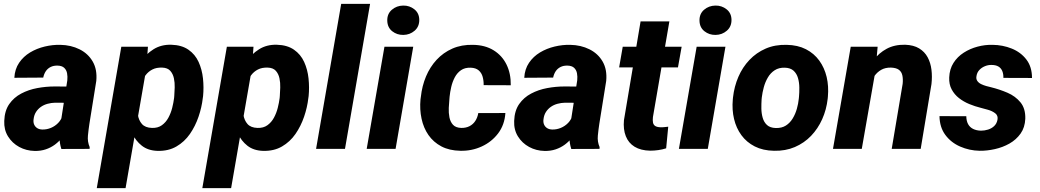

<svg xmlns="http://www.w3.org/2000/svg" viewBox="-20 -770 5377 993"><path d="M292.5 -126 328.1 -354.5Q330.1 -374 326.9 -391.1Q323.7 -408.2 312 -419.2Q300.3 -430.2 277.3 -430.7Q257.3 -431.2 241.9 -423.6Q226.6 -416 217 -401.9Q207.5 -387.7 203.6 -368.7L54.2 -367.7Q56.6 -412.6 78.9 -445.3Q101.1 -478 135.7 -498.8Q170.4 -519.5 211.4 -529.3Q252.4 -539.1 292 -538.1Q347.2 -537.1 391.6 -514.9Q436 -492.7 459.7 -451.4Q483.4 -410.2 478 -351.6L442.4 -129.9Q438 -101.1 434.8 -69.1Q431.6 -37.1 443.8 -9.3L443.4 0L297.4 0.5Q287.6 -29.8 287.6 -62.3Q287.6 -94.7 292.5 -126ZM344.7 -322.3 331.1 -238.3 264.6 -238.8Q245.1 -238.3 226.1 -233.2Q207 -228 191.9 -217.5Q176.8 -207 166.5 -191.2Q156.2 -175.3 153.8 -153.8Q151.4 -138.2 156.5 -126.2Q161.6 -114.3 172.4 -107.4Q183.1 -100.6 198.7 -100.1Q221.7 -99.6 243.4 -108.6Q265.1 -117.7 281.2 -134.5Q297.4 -151.4 303.2 -173.3L332 -108.9Q319.8 -82 302.7 -60.1Q285.6 -38.1 264.2 -22.2Q242.7 -6.3 216.6 2.4Q190.4 11.2 159.7 10.7Q115.7 9.8 79.3 -10Q43 -29.8 21.5 -64.5Q0 -99.1 2 -144.5Q3.9 -197.3 27.8 -231.7Q51.8 -266.1 89.8 -286.1Q127.9 -306.2 172.9 -314.5Q217.8 -322.8 262.2 -322.8Z M737.3 -418.5 629.4 203.1H480.5L607.4 -528.3H745.1ZM1030.3 -272.9 1028.8 -262.7Q1023.4 -214.8 1006.8 -166.3Q990.2 -117.7 962.2 -77.1Q934.1 -36.6 892.6 -12.5Q851.1 11.7 794.9 10.3Q745.6 8.8 713.6 -16.4Q681.6 -41.5 663.6 -80.8Q645.5 -120.1 638.7 -165Q631.8 -210 632.8 -250L635.3 -270.5Q643.1 -314.5 660.4 -361.8Q677.7 -409.2 706.1 -449.7Q734.4 -490.2 773.9 -515.1Q813.5 -540 865.7 -538.6Q919.9 -537.1 954.6 -512.9Q989.3 -488.8 1007.1 -449.7Q1024.9 -410.6 1029.8 -364.3Q1034.7 -317.9 1030.3 -272.9ZM880.4 -263.2 881.3 -273.9Q882.8 -293 883.5 -317.6Q884.3 -342.3 879.4 -365.2Q874.5 -388.2 860.6 -403.8Q846.7 -419.4 818.8 -420.4Q789.1 -421.4 768.1 -410.6Q747.1 -399.9 732.9 -380.9Q718.8 -361.8 710.7 -337.9Q702.6 -314 698.7 -288.1L691.9 -234.4Q689 -205.1 693.1 -176.5Q697.3 -147.9 714.1 -128.7Q731 -109.4 766.1 -108.4Q796.4 -107.4 817.1 -122.3Q837.9 -137.2 850.8 -161.1Q863.8 -185.1 870.6 -212.2Q877.4 -239.3 880.4 -263.2Z M1283.2 -418.5 1175.3 203.1H1026.4L1153.3 -528.3H1291ZM1576.2 -272.9 1574.7 -262.7Q1569.3 -214.8 1552.7 -166.3Q1536.1 -117.7 1508.1 -77.1Q1480 -36.6 1438.5 -12.5Q1397 11.7 1340.8 10.3Q1291.5 8.8 1259.5 -16.4Q1227.5 -41.5 1209.5 -80.8Q1191.4 -120.1 1184.6 -165Q1177.7 -210 1178.7 -250L1181.2 -270.5Q1189 -314.5 1206.3 -361.8Q1223.6 -409.2 1252 -449.7Q1280.3 -490.2 1319.8 -515.1Q1359.4 -540 1411.6 -538.6Q1465.8 -537.1 1500.5 -512.9Q1535.2 -488.8 1553 -449.7Q1570.8 -410.6 1575.7 -364.3Q1580.6 -317.9 1576.2 -272.9ZM1426.3 -263.2 1427.2 -273.9Q1428.7 -293 1429.4 -317.6Q1430.2 -342.3 1425.3 -365.2Q1420.4 -388.2 1406.5 -403.8Q1392.6 -419.4 1364.7 -420.4Q1335 -421.4 1314 -410.6Q1293 -399.9 1278.8 -380.9Q1264.6 -361.8 1256.6 -337.9Q1248.5 -314 1244.6 -288.1L1237.8 -234.4Q1234.9 -205.1 1239 -176.5Q1243.2 -147.9 1260 -128.7Q1276.9 -109.4 1312 -108.4Q1342.3 -107.4 1363 -122.3Q1383.8 -137.2 1396.7 -161.1Q1409.7 -185.1 1416.5 -212.2Q1423.3 -239.3 1426.3 -263.2Z M1894 -750 1764.2 0H1614.7L1744.6 -750Z M2117.2 -528.3 2025.9 0H1876.5L1968.3 -528.3ZM1982.9 -662.6Q1981.9 -698.2 2006.6 -719.5Q2031.2 -740.7 2065.4 -741.2Q2098.1 -741.7 2123 -721.9Q2147.9 -702.1 2148.4 -668Q2148.9 -632.3 2124.3 -611.1Q2099.6 -589.8 2065.9 -589.4Q2033.2 -588.9 2008.5 -608.4Q1983.9 -627.9 1982.9 -662.6Z M2365.2 -108.4Q2389.6 -107.9 2408.2 -117.4Q2426.8 -127 2438.2 -144.5Q2449.7 -162.1 2453.6 -185.1L2593.8 -185.5Q2589.8 -124.5 2556.4 -80.3Q2522.9 -36.1 2471.4 -12.5Q2419.9 11.2 2360.8 9.8Q2303.7 8.8 2262.7 -12.9Q2221.7 -34.7 2196 -71.5Q2170.4 -108.4 2160.2 -156.2Q2149.9 -204.1 2154.8 -256.3L2156.7 -269.5Q2162.6 -325.2 2183.1 -374.3Q2203.6 -423.3 2238 -460.7Q2272.5 -498 2319.8 -518.8Q2367.2 -539.6 2426.3 -538.1Q2488.8 -537.1 2532.7 -510Q2576.7 -482.9 2599.6 -436.3Q2622.6 -389.6 2621.6 -329.1L2481.4 -329.6Q2481.9 -352.1 2476.3 -372.6Q2470.7 -393.1 2455.8 -406Q2440.9 -418.9 2414.6 -419.9Q2384.3 -420.9 2364.3 -407Q2344.2 -393.1 2332 -369.9Q2319.8 -346.7 2313.7 -320.1Q2307.6 -293.5 2305.2 -269.5L2304.2 -256.8Q2302.2 -236.8 2301 -211.7Q2299.8 -186.5 2304.4 -163.1Q2309.1 -139.6 2323 -124.5Q2336.9 -109.4 2365.2 -108.4Z M2929.7 -126 2965.3 -354.5Q2967.3 -374 2964.1 -391.1Q2960.9 -408.2 2949.2 -419.2Q2937.5 -430.2 2914.6 -430.7Q2894.5 -431.2 2879.2 -423.6Q2863.8 -416 2854.2 -401.9Q2844.7 -387.7 2840.8 -368.7L2691.4 -367.7Q2693.8 -412.6 2716.1 -445.3Q2738.3 -478 2772.9 -498.8Q2807.6 -519.5 2848.6 -529.3Q2889.6 -539.1 2929.2 -538.1Q2984.4 -537.1 3028.8 -514.9Q3073.2 -492.7 3096.9 -451.4Q3120.6 -410.2 3115.2 -351.6L3079.6 -129.9Q3075.2 -101.1 3072 -69.1Q3068.8 -37.1 3081.1 -9.3L3080.6 0L2934.6 0.5Q2924.8 -29.8 2924.8 -62.3Q2924.8 -94.7 2929.7 -126ZM2981.9 -322.3 2968.3 -238.3 2901.9 -238.8Q2882.3 -238.3 2863.3 -233.2Q2844.2 -228 2829.1 -217.5Q2814 -207 2803.7 -191.2Q2793.5 -175.3 2791 -153.8Q2788.6 -138.2 2793.7 -126.2Q2798.8 -114.3 2809.6 -107.4Q2820.3 -100.6 2835.9 -100.1Q2858.9 -99.6 2880.6 -108.6Q2902.3 -117.7 2918.5 -134.5Q2934.6 -151.4 2940.4 -173.3L2969.2 -108.9Q2957 -82 2939.9 -60.1Q2922.9 -38.1 2901.4 -22.2Q2879.9 -6.3 2853.8 2.4Q2827.6 11.2 2796.9 10.7Q2752.9 9.8 2716.6 -10Q2680.2 -29.8 2658.7 -64.5Q2637.2 -99.1 2639.2 -144.5Q2641.1 -197.3 2665 -231.7Q2689 -266.1 2727.1 -286.1Q2765.1 -306.2 2810.1 -314.5Q2855 -322.8 2899.4 -322.8Z M3505.4 -528.3 3486.3 -421.4H3182.1L3200.7 -528.3ZM3293 -659.2H3441.9L3356.9 -164.6Q3355 -147.5 3357.2 -136.2Q3359.4 -125 3367.9 -118.9Q3376.5 -112.8 3394.5 -111.8Q3405.3 -111.3 3415.5 -112.5Q3425.8 -113.8 3436 -114.7L3425.3 -2.9Q3405.3 3.4 3384.5 6.3Q3363.8 9.3 3342.3 9.3Q3293.9 8.3 3262.2 -11Q3230.5 -30.3 3216.6 -65.7Q3202.6 -101.1 3207 -148.4Z M3731.9 -528.3 3640.6 0H3491.2L3583 -528.3ZM3597.7 -662.6Q3596.7 -698.2 3621.3 -719.5Q3646 -740.7 3680.2 -741.2Q3712.9 -741.7 3737.8 -721.9Q3762.7 -702.1 3763.2 -668Q3763.7 -632.3 3739 -611.1Q3714.4 -589.8 3680.7 -589.4Q3647.9 -588.9 3623.3 -608.4Q3598.6 -627.9 3597.7 -662.6Z M3770 -255.9 3771 -266.1Q3777.3 -322.8 3798.8 -372.6Q3820.3 -422.4 3856 -460Q3891.6 -497.6 3939.9 -518.6Q3988.3 -539.6 4048.3 -538.1Q4106 -537.1 4148.2 -515.4Q4190.4 -493.7 4217.3 -456.5Q4244.1 -419.4 4255.4 -371.6Q4266.6 -323.7 4261.7 -270L4260.7 -259.3Q4254.4 -203.1 4232.4 -153.8Q4210.4 -104.5 4174.8 -67.4Q4139.2 -30.3 4090.8 -9.5Q4042.5 11.2 3982.9 9.8Q3925.8 8.8 3883.5 -12.7Q3841.3 -34.2 3814.5 -70.8Q3787.6 -107.4 3776.4 -154.8Q3765.1 -202.1 3770 -255.9ZM3919.9 -266.1 3918.9 -255.9Q3917.5 -233.9 3917.7 -208.7Q3918 -183.6 3924.6 -160.6Q3931.2 -137.7 3947 -123.3Q3962.9 -108.9 3991.7 -107.9Q4022.9 -106.9 4044.4 -120.6Q4065.9 -134.3 4079.8 -157.5Q4093.8 -180.7 4101.3 -207.5Q4108.9 -234.4 4111.3 -259.8L4112.3 -270Q4114.3 -291.5 4114 -317.1Q4113.8 -342.8 4107.2 -366Q4100.6 -389.2 4084.5 -404.1Q4068.4 -418.9 4039.6 -419.9Q4008.3 -420.9 3986.6 -406.7Q3964.8 -392.6 3951.2 -369.1Q3937.5 -345.7 3930.2 -318.6Q3922.9 -291.5 3919.9 -266.1Z M4508.3 -407.2 4437 0H4288.1L4379.9 -528.3H4519ZM4467.8 -282.7 4434.1 -281.2Q4439 -328.6 4454.6 -375Q4470.2 -421.4 4497.8 -458.7Q4525.4 -496.1 4565.9 -517.8Q4606.4 -539.6 4661.1 -538.6Q4705.1 -537.1 4733.6 -519.8Q4762.2 -502.4 4777.6 -473.9Q4793 -445.3 4797.4 -409.4Q4801.8 -373.5 4797.4 -335L4741.7 0H4591.8L4648.4 -336.4Q4650.9 -360.4 4647 -379.4Q4643.1 -398.4 4629.2 -408.9Q4615.2 -419.4 4587.9 -420.4Q4558.6 -420.9 4537.6 -408.9Q4516.6 -397 4502.4 -376.7Q4488.3 -356.4 4480.2 -331.8Q4472.2 -307.1 4467.8 -282.7Z M5138.7 -149.9Q5143.1 -171.9 5127.2 -184.1Q5111.3 -196.3 5089.1 -202.4Q5066.9 -208.5 5052.2 -212.4Q5022.5 -219.7 4992.9 -231.9Q4963.4 -244.1 4939.7 -262.7Q4916 -281.2 4901.9 -307.6Q4887.7 -334 4889.2 -369.6Q4891.1 -413.1 4911.4 -444.8Q4931.6 -476.6 4964.4 -497.6Q4997.1 -518.6 5035.9 -528.8Q5074.7 -539.1 5113.3 -538.1Q5166 -537.6 5212.6 -518.8Q5259.3 -500 5288.3 -462.2Q5317.4 -424.3 5317.4 -366.7L5169.4 -367.2Q5169.9 -387.7 5163.6 -402.8Q5157.2 -418 5143.6 -426Q5129.9 -434.1 5107.9 -434.1Q5090.8 -434.6 5074 -427.7Q5057.1 -420.9 5045.2 -408.2Q5033.2 -395.5 5030.3 -377Q5027.3 -361.8 5034.4 -351.6Q5041.5 -341.3 5054 -335.2Q5066.4 -329.1 5080.3 -325.2Q5094.2 -321.3 5105.5 -318.8Q5148.9 -308.1 5190.2 -290.5Q5231.4 -272.9 5257.8 -240.7Q5284.2 -208.5 5282.7 -155.8Q5280.8 -110.8 5258.3 -79.1Q5235.8 -47.4 5200.9 -27.6Q5166 -7.8 5125.2 1.2Q5084.5 10.3 5046.4 9.8Q4993.2 8.8 4945.8 -12Q4898.4 -32.7 4869.1 -72.3Q4839.8 -111.8 4838.9 -169.4L4977.5 -168.9Q4978 -144.5 4986.8 -128.2Q4995.6 -111.8 5012.7 -103.3Q5029.8 -94.7 5053.7 -94.2Q5072.3 -94.2 5090.3 -99.9Q5108.4 -105.5 5121.6 -117.9Q5134.8 -130.4 5138.7 -149.9Z"/></svg>

Font: Roboto ExtraBold
Style: Italic
Weight: 800
Designer: Christian Robertson
Foundry: Google
Version: Version 3.009; 2024